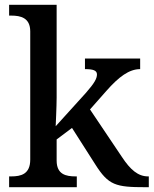

<svg xmlns="http://www.w3.org/2000/svg" viewBox="-20 -780 640 800"><path d="M18 0H300V-45H295C255 -45 216 -53 216 -111V-199L280 -247L377 -95C432 -8 462 0 586 0H600V-45H597C555 -45 523 -73 488 -126L355 -324L423 -401C475 -460 518 -492 564 -492V-536H334V-492C367 -492 384 -487 384 -470C384 -453 374 -434 337 -392L212 -254C212 -254 216 -338 216 -374V-760H18V-715H27C66 -715 106 -706 106 -649V-115C106 -54 67 -45 27 -45H18Z"/></svg>

Font: Noto Serif Yezidi Medium
Style: Regular
Weight: 500
Designer: Dalton Maag Ltd
Foundry: Dalton Maag Ltd
Version: Version 1.001